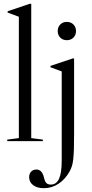

<svg xmlns="http://www.w3.org/2000/svg" viewBox="-20 -741 481 1008"><path d="M205 -8V0H18V-8L79 -16V-653L20 -675V-682L136 -721H144V-16ZM283 -578Q283 -599 296.5 -612.5Q310 -626 331 -626Q352 -626 365.5 -612.5Q379 -599 379 -578Q379 -557 365.5 -543.5Q352 -530 331 -530Q310 -530 296.5 -543.5Q283 -557 283 -578ZM304 -366 245 -388V-395L361 -434H369V-40Q369 9 368 41Q367 73 364.5 95Q362 117 357.5 131Q353 145 346 158Q323 200 287.5 223.5Q252 247 210 247Q175 247 154 231Q133 215 133 189Q133 171 143.5 160Q154 149 171 149Q200 149 210 188Q215 211 223 219.5Q231 228 247 228Q276 228 290 197.5Q304 167 304 102Z"/></svg>

Font: Libre Caslon Display
Style: Regular
Weight: 400
Designer: Pablo Impallari, Rodrigo Fuenzalida
Foundry: Pablo Impallari, Rodrigo Fuenzalida
Version: Version 1.002; ttfautohint (v1.5)